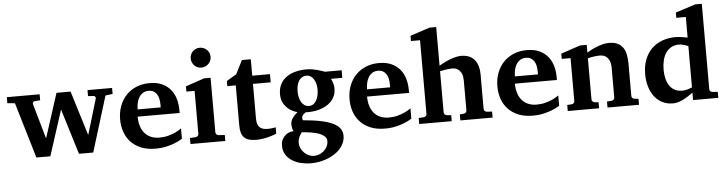

<svg xmlns="http://www.w3.org/2000/svg" viewBox="-53 -1002 5657 1494"><g transform="rotate(-5 2775.0 -254.5)"><path d="M775.9 -434.1 642.1 0H530.8L421.9 -355L307.1 0H198.2L68.8 -435.1L9.8 -440.9V-487.8H266.1V-440.9L223.1 -438Q214.8 -437 210.2 -430.7Q205.6 -424.3 208 -416L286.1 -141.1L397.9 -487.8H507.8L615.2 -139.2L698.2 -416Q700.7 -423.3 696.5 -430.2Q692.4 -437 684.1 -438L640.1 -440.9V-487.8H832V-440.9Z M1195.8 -326.2Q1195.8 -350.1 1191.4 -371.1Q1187 -392.1 1177 -407.5Q1167 -422.9 1151.4 -431.9Q1135.7 -440.9 1113.8 -440.9Q1085.9 -440.9 1067.1 -428.5Q1048.3 -416 1036.9 -396.2Q1025.4 -376.5 1020.5 -352.1Q1015.6 -327.6 1015.6 -304.2H1195.8ZM1338.9 -46.9Q1313 -29.8 1280.8 -17.1Q1252.9 -5.9 1214.4 3.2Q1175.8 12.2 1127.9 12.2Q1064 12.2 1016.4 -7.3Q968.8 -26.9 936.8 -60.8Q904.8 -94.7 888.9 -140.1Q873 -185.5 873 -237.8Q873 -294.4 890.9 -342.5Q908.7 -390.6 941.7 -425.5Q974.6 -460.4 1021.2 -480.2Q1067.9 -500 1125 -500Q1183.6 -500 1224.4 -480.7Q1265.1 -461.4 1290.5 -429.4Q1315.9 -397.5 1327.4 -356.4Q1338.9 -315.4 1338.9 -272V-248H1010.7Q1010.7 -207 1021 -174.3Q1031.2 -141.6 1051 -118.7Q1070.8 -95.7 1099.6 -83.3Q1128.4 -70.8 1165 -70.8Q1203.1 -70.8 1234.6 -79.3Q1266.1 -87.9 1289.6 -98.6Q1316.4 -111.3 1338.9 -127Z M1401.9 0V-46.9L1447.8 -49.8Q1456.5 -50.8 1463.1 -57.4Q1469.7 -64 1469.7 -73.2V-409.2H1405.8V-450.2L1551.8 -500H1602.5V-73.2Q1602.5 -64 1609.6 -57.4Q1616.7 -50.8 1625.5 -49.8L1673.8 -46.9V0ZM1616.7 -663.1Q1616.7 -647 1610.6 -632.8Q1604.5 -618.7 1593.8 -607.9Q1583 -597.2 1568.8 -591.1Q1554.7 -585 1538.6 -585Q1522.5 -585 1508.3 -591.1Q1494.1 -597.2 1483.9 -607.9Q1473.6 -618.7 1467.5 -632.8Q1461.4 -647 1461.4 -663.1Q1461.4 -679.2 1467.5 -693.4Q1473.6 -707.5 1483.9 -717.8Q1494.1 -728 1508.3 -734.1Q1522.5 -740.2 1538.6 -740.2Q1554.7 -740.2 1568.8 -734.1Q1583 -728 1593.8 -717.8Q1604.5 -707.5 1610.6 -693.4Q1616.7 -679.2 1616.7 -663.1Z M2073.7 -22Q2050.3 -12.2 2023.9 -4.9Q2001.5 2 1972.9 7.1Q1944.3 12.2 1913.6 12.2Q1880.4 12.2 1857.2 4.9Q1834 -2.4 1819.6 -17.8Q1805.2 -33.2 1798.8 -56.2Q1792.5 -79.1 1792.5 -110.8V-423.8H1726.6V-463.9L1803.7 -509.8L1857.4 -616.2H1926.8V-487.8H2065.4V-423.8H1926.8V-151.9Q1926.8 -104 1947.8 -84.5Q1968.8 -64.9 2008.8 -64.9Q2020.5 -64.9 2032.2 -65.9Q2043.9 -66.9 2053.2 -68.4Q2064 -69.8 2073.7 -71.8Z M2464.8 68.8Q2464.8 51.3 2454.1 38.6Q2443.4 25.9 2426.3 16.8Q2409.2 7.8 2387.7 2Q2366.2 -3.9 2344.7 -7.6Q2323.2 -11.2 2304.2 -12.9Q2285.2 -14.6 2272.5 -16.1Q2267.6 -8.8 2262.2 -1Q2256.8 6.8 2252.2 16.1Q2247.6 25.4 2244.6 36.9Q2241.7 48.3 2241.7 62Q2241.2 85.9 2251 106.7Q2260.7 127.4 2276.4 142.8Q2292 158.2 2311.8 167Q2331.5 175.8 2351.6 175.8Q2371.6 175.8 2391.8 168.2Q2412.1 160.6 2428.2 146.7Q2444.3 132.8 2454.6 113Q2464.8 93.3 2464.8 68.8ZM2423.8 -335.9Q2423.8 -356.4 2419.2 -377.2Q2414.6 -397.9 2405 -414.3Q2395.5 -430.7 2381.3 -440.9Q2367.2 -451.2 2348.6 -451.2Q2326.2 -451.2 2310.5 -441.2Q2294.9 -431.2 2285.4 -414.6Q2275.9 -397.9 2271.7 -377.2Q2267.6 -356.4 2267.6 -335Q2267.6 -313 2272.2 -291.3Q2276.9 -269.5 2286.4 -252.7Q2295.9 -235.8 2311 -225.3Q2326.2 -214.8 2346.7 -214.8Q2367.2 -214.8 2381.6 -225.3Q2396 -235.8 2405.5 -253.2Q2415 -270.5 2419.4 -292.2Q2423.8 -314 2423.8 -335.9ZM2535.6 -410.2Q2541 -399.4 2545.4 -387.2Q2549.3 -376.5 2552.5 -363Q2555.7 -349.6 2555.7 -334Q2555.7 -300.3 2544.4 -274.7Q2533.2 -249 2514.4 -230.2Q2495.6 -211.4 2471.2 -198.7Q2446.8 -186 2420.2 -178.7Q2393.6 -171.4 2366.7 -168.9Q2339.8 -166.5 2316.4 -168Q2307.6 -162.1 2300.5 -155.8Q2293.5 -149.4 2289.6 -142.3Q2285.6 -135.3 2285.4 -127Q2285.2 -118.7 2289.6 -107.9Q2371.6 -101.1 2429.4 -88.9Q2487.3 -76.7 2523.9 -58.6Q2560.5 -40.5 2577.1 -15.9Q2593.8 8.8 2593.8 40Q2593.8 68.8 2582.8 94.2Q2571.8 119.6 2552.7 140.9Q2533.7 162.1 2507.8 179Q2481.9 195.8 2451.9 207.3Q2421.9 218.8 2389.2 224.9Q2356.4 231 2323.7 231Q2284.2 231 2245.8 221.9Q2207.5 212.9 2177.2 193.8Q2147 174.8 2128.4 145.5Q2109.9 116.2 2109.9 76.2Q2109.9 44.9 2121.6 24.2Q2133.3 3.4 2149.4 -9Q2165.5 -21.5 2182.4 -25.9Q2199.2 -30.3 2209.5 -28.8Q2202.6 -42.5 2199.7 -57.4Q2196.8 -72.3 2196.8 -82Q2196.8 -94.7 2200.2 -106.2Q2203.6 -117.7 2210.4 -128.7Q2217.3 -139.6 2227.8 -150.9Q2238.3 -162.1 2252.4 -174.8Q2239.3 -177.7 2218.5 -187Q2197.8 -196.3 2178 -214.1Q2158.2 -231.9 2143.8 -259Q2129.4 -286.1 2129.4 -325.2Q2129.4 -370.1 2146.7 -403.1Q2164.1 -436 2194.1 -457.5Q2224.1 -479 2264.4 -489.5Q2304.7 -500 2350.6 -500Q2374 -500 2394.8 -496.6Q2415.5 -493.2 2433.3 -488.5Q2451.2 -483.9 2466.1 -478.5Q2481 -473.1 2493.7 -469.2H2623.5V-410.2Z M2987.8 -326.2Q2987.8 -350.1 2983.4 -371.1Q2979 -392.1 2969 -407.5Q2959 -422.9 2943.4 -431.9Q2927.7 -440.9 2905.8 -440.9Q2877.9 -440.9 2859.1 -428.5Q2840.3 -416 2828.9 -396.2Q2817.4 -376.5 2812.5 -352.1Q2807.6 -327.6 2807.6 -304.2H2987.8ZM3130.9 -46.9Q3105 -29.8 3072.8 -17.1Q3044.9 -5.9 3006.3 3.2Q2967.8 12.2 2919.9 12.2Q2856 12.2 2808.3 -7.3Q2760.7 -26.9 2728.8 -60.8Q2696.8 -94.7 2680.9 -140.1Q2665 -185.5 2665 -237.8Q2665 -294.4 2682.9 -342.5Q2700.7 -390.6 2733.6 -425.5Q2766.6 -460.4 2813.2 -480.2Q2859.9 -500 2917 -500Q2975.6 -500 3016.4 -480.7Q3057.1 -461.4 3082.5 -429.4Q3107.9 -397.5 3119.4 -356.4Q3130.9 -315.4 3130.9 -272V-248H2802.7Q2802.7 -207 2813 -174.3Q2823.2 -141.6 2843 -118.7Q2862.8 -95.7 2891.6 -83.3Q2920.4 -70.8 2957 -70.8Q2995.1 -70.8 3026.6 -79.3Q3058.1 -87.9 3081.5 -98.6Q3108.4 -111.3 3130.9 -127Z M3509.8 0V-46.9L3541.5 -49.8Q3550.8 -50.8 3557.1 -57.4Q3563.5 -64 3563.5 -73.2V-309.1Q3563.5 -321.3 3560.8 -338.4Q3558.1 -355.5 3549.3 -370.8Q3540.5 -386.2 3523.9 -397.2Q3507.3 -408.2 3479.5 -408.2Q3464.4 -408.2 3448 -406Q3431.6 -403.8 3417.5 -401.4Q3401.4 -398.4 3385.7 -395V-73.2Q3385.7 -64 3392.1 -57.4Q3398.4 -50.8 3407.7 -49.8L3442.4 -46.9V0H3188.5V-46.9L3229.5 -49.8Q3238.8 -50.8 3245.1 -57.4Q3251.5 -64 3251.5 -73.2V-648.9H3180.7V-689.9L3333.5 -740.2H3385.7V-438Q3413.6 -455.1 3443.8 -468.8Q3456.5 -474.6 3470.9 -480.2Q3485.4 -485.8 3500.2 -490.2Q3515.1 -494.6 3530.5 -497.3Q3545.9 -500 3560.5 -500Q3589.8 -500 3611.6 -492.4Q3633.3 -484.9 3648.7 -472.4Q3664.1 -460 3673.6 -443.6Q3683.1 -427.2 3688.5 -409.7Q3693.8 -392.1 3695.8 -374.8Q3697.8 -357.4 3697.8 -342.8V-73.2Q3697.8 -64 3704.1 -57.4Q3710.4 -50.8 3719.7 -49.8L3761.7 -46.9V0Z M4142.6 -326.2Q4142.6 -350.1 4138.2 -371.1Q4133.8 -392.1 4123.8 -407.5Q4113.8 -422.9 4098.1 -431.9Q4082.5 -440.9 4060.5 -440.9Q4032.7 -440.9 4013.9 -428.5Q3995.1 -416 3983.6 -396.2Q3972.2 -376.5 3967.3 -352.1Q3962.4 -327.6 3962.4 -304.2H4142.6ZM4285.6 -46.9Q4259.8 -29.8 4227.5 -17.1Q4199.7 -5.9 4161.1 3.2Q4122.6 12.2 4074.7 12.2Q4010.7 12.2 3963.1 -7.3Q3915.5 -26.9 3883.5 -60.8Q3851.6 -94.7 3835.7 -140.1Q3819.8 -185.5 3819.8 -237.8Q3819.8 -294.4 3837.6 -342.5Q3855.5 -390.6 3888.4 -425.5Q3921.4 -460.4 3968 -480.2Q4014.6 -500 4071.8 -500Q4130.4 -500 4171.1 -480.7Q4211.9 -461.4 4237.3 -429.4Q4262.7 -397.5 4274.2 -356.4Q4285.6 -315.4 4285.6 -272V-248H3957.5Q3957.5 -207 3967.8 -174.3Q3978 -141.6 3997.8 -118.7Q4017.6 -95.7 4046.4 -83.3Q4075.2 -70.8 4111.8 -70.8Q4149.9 -70.8 4181.4 -79.3Q4212.9 -87.9 4236.3 -98.6Q4263.2 -111.3 4285.6 -127Z M4659.2 0V-46.9L4696.3 -49.8Q4705.6 -50.8 4711.9 -57.4Q4718.3 -64 4718.3 -73.2V-308.1Q4718.3 -327.1 4713.9 -345.2Q4709.5 -363.3 4699.7 -377.2Q4689.9 -391.1 4674.3 -399.7Q4658.7 -408.2 4636.2 -408.2Q4615.7 -408.2 4598.1 -406Q4580.6 -403.8 4567.9 -401.4Q4552.7 -398.4 4540.5 -395V-73.2Q4540.5 -64 4547.4 -57.4Q4554.2 -50.8 4563.5 -49.8L4593.3 -46.9V0H4348.6V-46.9L4384.3 -49.8Q4393.6 -50.8 4399.9 -57.4Q4406.2 -64 4406.2 -73.2V-408.2H4337.4V-449.2L4488.3 -500H4540.5V-439Q4566.4 -456.1 4595.7 -469.2Q4620.6 -480.5 4651.9 -490.2Q4683.1 -500 4715.3 -500Q4758.3 -500 4785.2 -485.1Q4812 -470.2 4826.7 -445.8Q4841.3 -421.4 4846.4 -390.1Q4851.6 -358.9 4851.6 -326.2V-73.2Q4851.6 -64 4858.4 -57.4Q4865.2 -50.8 4874.5 -49.8L4905.3 -46.9V0Z M5327.6 -421.9Q5315.9 -426.8 5303.2 -430.7Q5292.5 -434.1 5280 -437Q5267.6 -439.9 5256.3 -439.9Q5221.7 -439.9 5195.8 -425.8Q5169.9 -411.6 5153.1 -386.7Q5136.2 -361.8 5127.9 -328.1Q5119.6 -294.4 5119.6 -255.9Q5119.6 -216.3 5127.7 -184.1Q5135.7 -151.9 5151.9 -128.7Q5168 -105.5 5192.4 -92.8Q5216.8 -80.1 5249.5 -80.1Q5263.2 -80.1 5277.1 -82.8Q5291 -85.4 5302.2 -89.4Q5315.4 -93.8 5327.6 -99.1ZM5327.6 0V-58.1Q5321.8 -55.2 5306.6 -43.7Q5291.5 -32.2 5270 -19.8Q5248.5 -7.3 5222.7 2.4Q5196.8 12.2 5169.4 12.2Q5123.5 12.2 5087.2 -6.3Q5050.8 -24.9 5025.6 -57.6Q5000.5 -90.3 4987.1 -135.3Q4973.6 -180.2 4973.6 -232.9Q4973.6 -297.4 4993.2 -347.2Q5012.7 -397 5047.4 -430.9Q5082 -464.8 5129.9 -482.4Q5177.7 -500 5234.4 -500Q5248.5 -500 5264.9 -498Q5281.2 -496.1 5295.4 -493.7Q5311.5 -491.2 5327.6 -487.8V-648.9H5253.4V-689.9L5409.2 -740.2H5460.4V-73.2Q5460.4 -64 5466.8 -57.4Q5473.1 -50.8 5482.4 -49.8L5524.4 -46.9V0Z"/></g></svg>

Font: Charis SIL Phon
Style: Bold
Weight: 700
Foundry: SIL International
Version: Version 5.000